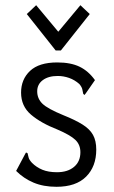

<svg xmlns="http://www.w3.org/2000/svg" viewBox="-20 -708 440 738"><path d="M197 10Q147 10 109 -6Q71 -22 42 -51L75 -113L80 -122L86 -119Q88 -111 90 -102.5Q92 -94 103 -82Q120 -65 143 -55.5Q166 -46 199 -46Q240 -46 264.5 -66.5Q289 -87 289 -123Q289 -152 269.5 -170.5Q250 -189 201 -210Q137 -235 99 -267.5Q61 -300 61 -352Q61 -403 95.5 -435.5Q130 -468 200 -468Q252 -468 286 -451.5Q320 -435 345 -400L311 -351L305 -343L300 -347Q298 -355 296.5 -364Q295 -373 285 -385Q267 -401 245.5 -408.5Q224 -416 202 -416Q166 -416 144.5 -400Q123 -384 123 -357Q123 -329 143 -309.5Q163 -290 224 -265Q269 -247 297 -229.5Q325 -212 337.5 -189.5Q350 -167 350 -133Q350 -68 311 -29Q272 10 197 10ZM119 -688 204 -586 289 -688 325 -654 214 -514H194L83 -654Z"/></svg>

Font: Inconsolata Condensed
Style: Regular
Weight: 400
Width: 3
Monospace: yes
Designer: Raph Levien, Cyreal, Brenton Simpson
Foundry: Raph Levien, Cyreal, Google
Version: Version 3.000; ttfautohint (v1.8.2.53-6de2)